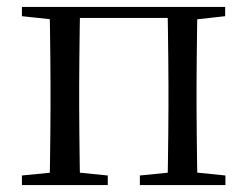

<svg xmlns="http://www.w3.org/2000/svg" viewBox="-20 -536 717 556"><path d="M123.1 0Q124.3 -24.4 124.8 -65.3Q125.3 -106.3 125.8 -150.3Q126.3 -194.3 126.3 -228.5V-288.3Q126.3 -321.7 125.8 -365.7Q125.3 -409.7 124.8 -450.7Q124.3 -491.8 123.1 -516H212.3Q211.3 -491.8 210.8 -450.7Q210.3 -409.7 209.8 -365.7Q209.3 -321.7 209.3 -288.3V-228.5Q209.3 -194.3 209.8 -150.3Q210.3 -106.3 210.8 -65.3Q211.3 -24.4 212.3 0ZM464.8 0Q465.8 -24.4 466.3 -65.3Q466.8 -106.3 467.3 -150.3Q467.8 -194.3 467.8 -228.5V-288.3Q467.8 -321.7 467.3 -365.7Q466.8 -409.7 466.3 -450.7Q465.8 -491.8 464.8 -516H552.2Q551.2 -491.8 550.7 -450.7Q550.2 -409.7 549.7 -365.7Q549.2 -321.7 549.2 -288.3V-228.5Q549.2 -194.3 549.7 -150.3Q550.2 -106.3 550.7 -65.3Q551.2 -24.4 552.2 0ZM43.5 0V-27.8L152.7 -38.6H184.7L292.1 -27.8V0ZM385 0V-27.8L493.4 -38.6H526.4L632.8 -27.8V0ZM43.5 -489.1V-516H167V-477.4H152.7ZM508.7 -477.4V-516H632V-489.1L526.4 -477.4ZM167 -484.1V-516H508.7V-484.1Z"/></svg>

Font: Noto Serif KR ExtraLight
Style: Regular
Weight: 200
Designer: Ryoko NISHIZUKA 西塚涼子 (kana & ideographs); Frank Grießhammer (Latin, Greek & Cyrillic); Wenlong ZHANG 张文龙 (bopomofo); San
Foundry: Adobe
Version: Version 2.002-H1;hotconv 1.1.0;makeotfexe 2.6.0